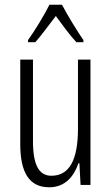

<svg xmlns="http://www.w3.org/2000/svg" viewBox="-20 -785 472 815"><path d="M243 -765H190C168 -721 128 -655 99 -615V-606H130C155 -634 189 -681 217 -717C245 -679 276 -636 304 -606H334V-615C312 -646 267 -719 243 -765ZM364 -532H311V-240C311 -103 273 -39 198 -39C146 -39 120 -84 120 -185V-532H66V-173C66 -56 102 10 189 10C257 10 294 -37 313 -92H317L322 0H364Z"/></svg>

Font: Noto Sans Gujarati ExtraCondensed Light
Style: Regular
Weight: 300
Width: 2
Designer: Jelle Bosma - Monotype Design Team, Universal Thirst
Foundry: Monotype Imaging Inc.
Version: Version 2.106